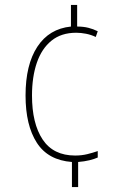

<svg xmlns="http://www.w3.org/2000/svg" viewBox="-20 -744 499 774"><path d="M291 -637Q316 -637 336 -632Q356 -627 374 -618L366 -595Q347 -604 326.5 -608Q306 -612 287 -612Q227 -612 187.5 -580Q148 -548 128.5 -491Q109 -434 109 -359Q109 -246 152 -181.5Q195 -117 283 -117Q309 -117 331.5 -122.5Q354 -128 374 -135V-109Q361 -103 340.5 -98Q320 -93 295 -91V10H270V-91Q174 -98 128.5 -168.5Q83 -239 83 -359Q83 -483 130.5 -555.5Q178 -628 266 -637V-724H291Z"/></svg>

Font: Noto Sans Devanagari UI Condensed Thin
Style: Regular
Weight: 100
Width: 3
Designer: Jelle Bosma - Monotype Design Team
Foundry: Monotype Imaging Inc.
Version: Version 2.004; ttfautohint (v1.8.4.7-5d5b)